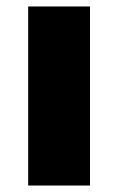

<svg xmlns="http://www.w3.org/2000/svg" viewBox="-20 -573 365 593"><path d="M258 0V-553H67V0Z"/></svg>

Font: Noto Sans Kannada Black
Style: Regular
Weight: 900
Designer: Jelle Bosma - Monotype Design Team
Foundry: Monotype Imaging Inc.
Version: Version 2.005